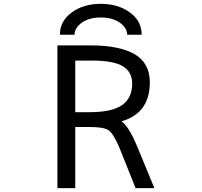

<svg xmlns="http://www.w3.org/2000/svg" viewBox="-20 -966 1040 988"><path d="M367.2 -388.7H439.5Q556.6 -388.7 608.4 -425.3Q660.2 -461.9 660.2 -536.1Q660.2 -595.7 612.3 -625Q564.5 -654.3 452.1 -654.3H367.2ZM275.4 2V-732.4H446.3Q594.7 -732.4 672.9 -687Q751 -641.6 751 -542Q751 -383.8 605.5 -341.8Q642.6 -314.5 683.6 -217.8L774.4 2H677.7L592.8 -210Q562.5 -279.3 538.6 -295.9Q514.6 -312.5 439.5 -312.5H367.2V2ZM634.8 -787.1Q632.8 -825.2 594.7 -850.6Q556.6 -876 498.5 -876Q440.4 -876 402.8 -850.6Q365.2 -825.2 363.3 -787.1H288.1Q288.1 -857.4 349.1 -901.9Q410.2 -946.3 498.5 -946.3Q586.9 -946.3 647.9 -902.3Q709 -858.4 709 -787.1Z"/></svg>

Font: GenEi Gothic M Regular
Style: Regular
Weight: 400
Designer: o_tamon (Modified); [Source Han Sans]
Ryoko NISHIZUKA  (kana & ideographs); Paul D. Hunt (Latin, Greek & Cyrillic); Wenl
Version: Version 1.1a;Original Version 1.004